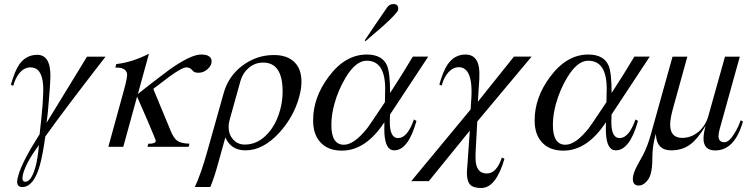

<svg xmlns="http://www.w3.org/2000/svg" viewBox="-20 -731 3751 956"><path d="M205.6 -51.3Q192.9 39.6 178.7 90.8Q148.4 200.2 90.8 200.2Q65.4 200.2 65.4 173.3Q65.4 161.6 71.3 142.6Q90.3 73.7 177.2 -62.5Q198.7 -243.7 194.8 -305.2Q189.5 -395.5 131.3 -395.5Q99.1 -395.5 74.2 -363.8Q55.2 -338.4 45.9 -303.7L34.2 -309.1Q53.2 -376.5 75.2 -409.2Q109.4 -458 165.5 -458Q231.9 -458 231 -351.1Q230 -301.3 218.3 -172.4Q216.8 -156.7 211.9 -119.6Q301.3 -265.1 413.1 -448.7H505.4Q303.7 -189 205.6 -51.3ZM173.8 -8.8Q112.3 74.2 95.7 132.3Q84.5 174.3 106 173.8Q136.2 173.8 156.7 99.6Q168.5 57.6 173.8 -8.8Z M713.9 0 718.8 -15.6Q752 -14.2 755.9 -28.3Q756.8 -32.2 715.3 -128.9L662.6 -250L593.8 0H519.5L596.7 -280.8Q614.7 -345.7 612.8 -363.3Q606.4 -396.5 554.2 -394.5L559.1 -412.1Q635.3 -419.9 721.7 -463.4L666.5 -263.2Q717.3 -304.2 826.2 -386.2Q932.1 -460 981.4 -459.5Q1033.7 -459.5 1033.7 -424.8Q1033.7 -405.3 1013.9 -387Q994.1 -368.7 967.8 -368.7Q946.3 -368.7 938 -380.4Q926.8 -395.5 907.7 -395.5Q887.2 -395.5 825.7 -351.1Q793.5 -326.7 743.2 -288.6L829.6 -80.1Q845.2 -42 863.8 -29.3Q882.3 -16.6 923.3 -15.6L919.4 0Z M1202.6 17.6Q1129.9 17.6 1102.1 -46.9L1064.9 86.9Q1046.9 152.3 1027.3 200.2H950.2Q980.5 135.3 1011.2 25.9L1093.8 -267.6Q1117.7 -353 1188 -405Q1258.3 -457 1343.8 -457Q1411.6 -457 1447.8 -419.9Q1481 -385.7 1481 -324.2Q1481 -288.6 1469.2 -246.6Q1442.4 -149.9 1372.1 -71.8Q1291 17.6 1202.6 17.6ZM1290.5 -419.4Q1250 -419.4 1219.2 -393.6Q1188.5 -367.7 1177.2 -327.6L1123 -132.8Q1118.2 -116.2 1118.2 -99.6Q1118.2 -62.5 1139.6 -38.1Q1161.6 -11.2 1198.7 -11.2Q1265.1 -11.2 1314.5 -67.4Q1355.5 -113.3 1374.5 -182.6Q1387.2 -227.1 1387.2 -275.4Q1387.2 -419.4 1290.5 -419.4Z M1942.9 17.6Q1897.9 17.6 1894 -70.3Q1893.1 -82 1894 -122.6Q1801.3 19 1682.1 19Q1610.4 19 1572.8 -25.4Q1538.6 -64.9 1539.1 -132.3Q1539.1 -245.6 1616.2 -348.6Q1698.2 -459.5 1806.2 -459.5Q1882.3 -459.5 1906.7 -405.8Q1922.4 -368.7 1922.4 -268.1Q1983.4 -361.3 2035.6 -449.2H2112.3L1921.9 -160.6Q1920.9 -132.8 1920.9 -124Q1920.9 -43.5 1961.9 -43.5Q2008.8 -43.5 2041 -136.2L2053.7 -128.9Q2012.7 17.6 1942.9 17.6ZM1897.9 -288.6Q1897.9 -428.7 1805.7 -428.7Q1751 -428.7 1700.2 -343.3Q1664.6 -283.7 1645.5 -215.3Q1629.9 -160.2 1629.9 -108.4Q1629.9 -10.3 1692.4 -10.3Q1743.7 -10.3 1810.1 -94.7Q1814.9 -100.1 1896.5 -222.2Q1897.9 -291.5 1897.9 -288.6ZM1888.7 -602.5Q1885.7 -600.1 1799.8 -525.9L1795.9 -529.8Q1832.5 -585 1907.7 -694.3Q1919.4 -710.9 1939 -710.9Q1962.9 -710.9 1962.9 -688Q1962.9 -684.1 1961.9 -681.2Q1958.5 -666 1888.7 -602.5Z M2376 205.1Q2335.4 205.1 2320.1 187.5Q2304.7 169.9 2304.7 130.4Q2304.7 119.1 2308.1 80.1L2319.3 -80.6L2115.2 170.9H2027.8L2323.2 -186Q2324.7 -203.6 2327.1 -243.7Q2329.6 -292 2324.7 -323.7Q2313 -396.5 2264.6 -396.5Q2232.4 -396.5 2207.5 -364.7Q2188 -339.4 2179.2 -304.7L2167.5 -310.1Q2186.5 -377.4 2208.5 -409.7Q2242.7 -459.5 2297.9 -459.5Q2353 -459.5 2364.3 -398.4Q2368.2 -375.5 2366.7 -339.4Q2365.2 -318.8 2362.8 -279.8L2359.4 -224.6L2539.1 -449.2H2627L2356.4 -126L2348.1 27.8Q2347.2 45.4 2347.7 54.7Q2347.7 132.8 2403.8 132.8Q2452.6 132.8 2479 53.2L2491.7 59.6Q2449.7 205.1 2376 205.1Z M3045.9 17.6Q3001 17.6 2997.1 -70.3Q2996.1 -82 2997.1 -122.6Q2904.3 19 2785.2 19Q2713.4 19 2675.8 -25.4Q2641.6 -64.9 2642.1 -132.3Q2642.1 -245.6 2719.2 -348.6Q2801.3 -459.5 2909.2 -459.5Q2985.4 -459.5 3009.8 -405.8Q3025.4 -368.7 3025.4 -268.1Q3086.4 -361.3 3138.7 -449.2H3215.3L3024.9 -160.6Q3023.9 -132.8 3023.9 -124Q3023.9 -43.5 3064.9 -43.5Q3111.8 -43.5 3144 -136.2L3156.7 -128.9Q3115.7 17.6 3045.9 17.6ZM3001 -288.6Q3001 -428.7 2908.7 -428.7Q2854 -428.7 2803.2 -343.3Q2767.6 -283.7 2748.5 -215.3Q2732.9 -160.2 2732.9 -108.4Q2732.9 -10.3 2795.4 -10.3Q2846.7 -10.3 2913.1 -94.7Q2918 -100.1 2999.5 -222.2Q3001 -291.5 3001 -288.6Z M3541 18.1Q3483.4 18.1 3482.9 -40.5Q3482.9 -66.4 3493.2 -104.5Q3452.1 -36.6 3413.8 -9.5Q3375.5 17.6 3321.8 17.6Q3248 17.6 3245.6 -65.4Q3228 -3.9 3228.3 50.5Q3228.5 105 3219.7 135.3Q3213.4 158.2 3198.2 173.8Q3180.7 192.9 3160.2 192.9Q3130.9 192.9 3130.9 159.2Q3130.9 133.3 3155.8 87.9Q3165 71.3 3183.1 38.1Q3204.6 -3.9 3221.2 -63.5L3328.6 -448.7H3402.3L3331.1 -191.4Q3316.9 -140.6 3316.9 -110.8Q3316.9 -44.4 3377 -44.4Q3421.9 -44.4 3459.5 -76.2Q3494.1 -106.9 3506.8 -152.8L3589.8 -448.7H3663.6L3563 -86.9Q3557.6 -66.4 3557.6 -53.7Q3557.6 -22.9 3587.4 -22.9Q3610.4 -22.9 3636.7 -66.4Q3655.8 -96.7 3668 -132.3L3679.2 -126Q3638.2 18.1 3541 18.1Z"/></svg>

Font: Accordance
Style: Italic
Weight: 400
Italic angle: -11°
Version: Version 1.2 (build January 31, 2020) Miklal Software Solutio